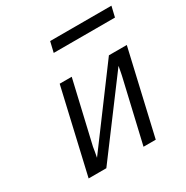

<svg xmlns="http://www.w3.org/2000/svg" viewBox="-156 -808 911 939"><g transform="rotate(-30 299.0 -338.0)"><path d="M238 -617 252 -676H598L584 -617ZM79 0 188 -472H256L175 -124Q175 -121 171 -99L165 -67L466 -472H567L458 0H389L470 -348Q471 -351 472.5 -359.5Q474 -368 475 -372L481 -404L179 0Z"/></g></svg>

Font: Coval
Style: ExtraLight Italic
Weight: 200
Foundry: Context Ltd
Version: Version 001.000